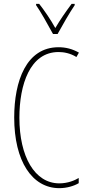

<svg xmlns="http://www.w3.org/2000/svg" viewBox="-20 -970 455 1000"><path d="M256 -793H280C306 -840 340 -900 369 -943V-950H353C319 -904 294 -868 268 -824C244 -868 210 -917 184 -950H168V-943C190 -912 229 -843 256 -793ZM285 -699C312 -699 346 -693 378 -673L391 -696C357 -715 323 -724 285 -724C117 -724 54 -548 54 -358C54 -131 147 10 289 10C327 10 365 -1 390 -16V-43C370 -31 334 -15 289 -15C161 -15 81 -154 81 -357C81 -529 136 -699 285 -699Z"/></svg>

Font: Noto Sans Ethiopic ExtraCondensed Thin
Style: Regular
Weight: 100
Width: 2
Designer: Monotype Design Team
Foundry: Monotype Imaging Inc.
Version: Version 2.102